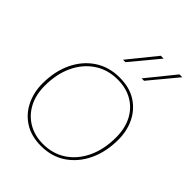

<svg xmlns="http://www.w3.org/2000/svg" viewBox="-212 -838 955 955"><g transform="rotate(45 265.5 -360.5)"><path d="M248 9Q179 9 131 -21.5Q83 -52 58 -103.5Q33 -155 33 -216Q33 -302 64.5 -368Q96 -434 152.5 -471.5Q209 -509 284 -509Q354 -509 401.5 -478.5Q449 -448 473.5 -397.5Q498 -347 498 -285Q498 -200 466.5 -133.5Q435 -67 379 -29Q323 9 248 9ZM248 -5Q318 -5 370.5 -40.5Q423 -76 452.5 -139Q482 -202 482 -285Q482 -349 457.5 -396Q433 -443 388.5 -469Q344 -495 284 -495Q214 -495 161 -459.5Q108 -424 78.5 -361.5Q49 -299 49 -216Q49 -153 74 -105.5Q99 -58 144 -31.5Q189 -5 248 -5ZM364 -583 483 -730H503L381 -583ZM233 -583 352 -730H372L250 -583Z"/></g></svg>

Font: Prodigy Sans Thin
Style: Italic
Weight: 100
Italic angle: -13°
Designer: Wei Huang
Foundry: Wei Huang
Version: Version 1.003; ttfautohint (v1.8.3)